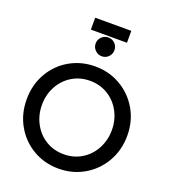

<svg xmlns="http://www.w3.org/2000/svg" viewBox="-192 -1236 1231 1394"><g transform="rotate(20 423.5 -538.5)"><path d="M35 -373Q35 -485 86.5 -575Q138 -665 226.5 -716Q315 -767 423 -767Q531 -767 619.5 -715.5Q708 -664 760 -574.5Q812 -485 812 -373Q812 -261 760 -171Q708 -81 619.5 -29.5Q531 22 423 22Q315 22 226.5 -29.5Q138 -81 86.5 -171Q35 -261 35 -373ZM423 -89Q500 -89 561.5 -126.5Q623 -164 658 -229.5Q693 -295 693 -373Q693 -451 658 -516Q623 -581 561.5 -618.5Q500 -656 423 -656Q346 -656 284.5 -618.5Q223 -581 188 -516Q153 -451 153 -373Q153 -295 188 -229.5Q223 -164 284.5 -126.5Q346 -89 423 -89ZM300 -1099H579V-1007H300ZM440 -997Q470 -997 491 -976Q512 -955 512 -925Q512 -894 491 -873Q470 -852 440 -852Q410 -852 388.5 -873.5Q367 -895 367 -925Q367 -955 388.5 -976Q410 -997 440 -997Z"/></g></svg>

Font: BLUETTI 2.0 Medium
Style: Italic
Weight: 500
Designer: Stijn de Vries
Foundry: tokotype
Version: Version 2.005;October 31, 2023;FontCreator 14.0.0.2814 64-bi